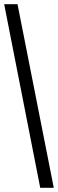

<svg xmlns="http://www.w3.org/2000/svg" viewBox="-20 -780 278 921"><path d="M173 121H238L64 -760H0Z"/></svg>

Font: Noto Serif Tamil ExtraCondensed ExtraBold
Style: Regular
Weight: 800
Width: 2
Designer: Indian Type Foundry, Tom Grace, and the Monotype Design Team
Foundry: Monotype Imaging Inc.
Version: Version 2.004